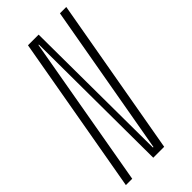

<svg xmlns="http://www.w3.org/2000/svg" viewBox="-246 -723 771 771"><g transform="rotate(-45 140.0 -337.5)"><path d="M-28.5 0H7.5L121 -646H123.5L127 0H189L308 -675H272L158 -30H155L151 -675H90.5Z"/></g></svg>

Font: Anybody ExtraCondensed ExtraLight
Style: Italic
Weight: 250
Width: 2
Italic angle: -10°
Version: Version 1.113;gftools[0.9.25]